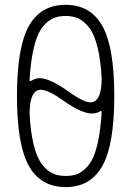

<svg xmlns="http://www.w3.org/2000/svg" viewBox="-20 -760 540 790"><path d="M148.4 -390.6Q102.5 -390.6 101.6 -293.9Q105.5 -216.8 118.7 -164.1Q131.8 -111.3 152.8 -84Q173.8 -56.6 196.8 -46.4Q219.7 -36.1 250 -36.1Q274.4 -36.1 293 -42Q311.5 -47.9 330.6 -65.4Q349.6 -83 362.8 -111.3Q376 -139.6 385.3 -187.5Q394.5 -235.4 398.4 -298.8Q398.4 -305.7 391.6 -301.8Q377 -293 357.4 -293Q316.4 -293 241.2 -345.7Q177.7 -390.6 148.4 -390.6ZM250 -694.3Q225.6 -694.3 207 -688Q188.5 -681.6 169.4 -664.6Q150.4 -647.5 137.2 -618.7Q124 -589.8 114.7 -542.5Q105.5 -495.1 101.6 -430.7Q101.6 -423.8 108.4 -427.7Q125 -437.5 142.6 -438.5Q184.6 -438.5 262.7 -382.8Q324.2 -338.9 351.6 -338.9Q397.5 -338.9 398.4 -435.5Q394.5 -512.7 381.3 -565.9Q368.2 -619.1 347.2 -646Q326.2 -672.9 303.2 -683.6Q280.3 -694.3 250 -694.3ZM401.4 -77.6Q352.5 9.8 250 9.8Q147.5 9.8 98.6 -77.6Q49.8 -165 49.8 -365.2Q49.8 -565.4 98.6 -652.8Q147.5 -740.2 250 -740.2Q352.5 -740.2 401.4 -652.8Q450.2 -565.4 450.2 -365.2Q450.2 -165 401.4 -77.6Z"/></svg>

Font: Rounded-X Mgen+ 2m light
Style: Regular
Weight: 200
Designer: [Source Han Sans]
Ryoko NISHIZUKA  (kana & ideographs); Paul D. Hunt (Latin, Greek & Cyrillic); Wenlong ZHANG  (bopomofo
Version: Version 1.059.20150602